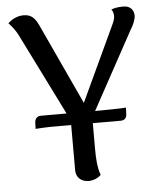

<svg xmlns="http://www.w3.org/2000/svg" viewBox="-52 -749 663 805"><g transform="rotate(-5 279.5 -346.0)"><path d="M541 -662C541 -685 527 -704 497 -704C473 -704 460 -701 446 -696C452 -689 455 -678 455 -668C455 -658 452 -648 444 -631L297 -316L140 -655C126 -684 112 -704 77 -704C45 -704 21 -686 11 -676C27 -660 42 -638 49 -624L221 -278H112C99 -278 88 -269 87 -253L86 -229V-225C99 -226 133 -228 146 -228H236V-38C236 -7 258 12 289 12C314 12 333 -1 341 -9C329 -41 327 -80 327 -120V-228H445C459 -228 469 -236 470 -252L471 -276V-281C461 -279 361 -278 351 -278H341L519 -604C532 -624 541 -647 541 -662Z"/></g></svg>

Font: Arima Koshi Medium
Style: Regular
Weight: 500
Designer: Joana Correia and Natanael Gama
Foundry: NDISCOVER
Version: Version 1.019;PS 001.019;hotconv 1.0.88;makeotf.lib2.5.64775